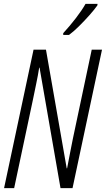

<svg xmlns="http://www.w3.org/2000/svg" viewBox="-20 -970 546 990"><path d="M1 0 153 -714H217L324 -102H326Q334 -146 342.5 -188Q351 -230 356 -256L453 -714H506L354 0H292L184 -621H182Q176 -582 166.5 -537Q157 -492 150 -457L53 0ZM306 -799Q341 -837 372 -877.5Q403 -918 421 -950H483L482 -942Q468 -922 441.5 -892Q415 -862 386.5 -834Q358 -806 336 -790H306Z"/></svg>

Font: Noto Sans ExtraCondensed Light
Style: Italic
Weight: 300
Width: 2
Italic angle: -12°
Designer: Monotype Design Team
Foundry: Monotype Imaging Inc.
Version: Version 2.013; ttfautohint (v1.8.4.7-5d5b)